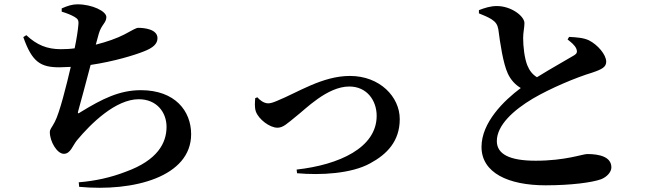

<svg xmlns="http://www.w3.org/2000/svg" viewBox="-20 -818 3040 890"><path d="M256 -506 308 -508C288 -422 256 -294 234 -253C219 -224 211 -220 211 -205C211 -163 244 -105 276 -105C307 -105 317 -144 337 -168C401 -245 516 -358 623 -358C707 -358 752 -297 752 -230C752 -155 710 -75 563 -22C494 5 420 21 345 27L347 48C601 72 866 1 866 -196C866 -303 792 -400 633 -400C534 -400 454 -360 353 -298C341 -289 339 -292 343 -305C353 -342 380 -439 400 -517C508 -533 602 -562 645 -579C690 -596 710 -615 710 -641C710 -683 648 -689 621 -689C611 -689 595 -679 556 -658C523 -641 476 -624 424 -611L438 -662C450 -704 473 -712 473 -739C473 -766 407 -798 339 -798C315 -798 293 -791 266 -779V-764C292 -756 309 -749 325 -740C341 -730 346 -725 343 -700C341 -676 335 -637 326 -594C305 -591 283 -590 262 -590C199 -590 151 -609 102 -655L88 -646C129 -529 169 -506 256 -506Z M1355 -32 1357 -15C1467 -5 1610 -13 1696 -61C1772 -102 1833 -162 1833 -266C1833 -369 1741 -466 1602 -466C1474 -466 1360 -389 1263 -350C1244 -342 1233 -339 1223 -339C1202 -339 1182 -356 1173 -367L1163 -363C1162 -345 1159 -322 1166 -301C1179 -265 1230 -226 1266 -226C1292 -226 1310 -244 1353 -279C1394 -310 1496 -417 1599 -417C1681 -417 1726 -352 1726 -281C1726 -133 1552 -54 1355 -32Z M2509 41C2627 41 2724 28 2766 13C2794 2 2814 -21 2814 -42C2814 -90 2761 -104 2702 -104C2681 -104 2601 -73 2463 -73C2341 -73 2283 -104 2283 -164C2283 -238 2361 -308 2450 -361C2532 -409 2648 -458 2724 -481C2772 -497 2790 -508 2790 -532C2790 -565 2750 -611 2710 -631C2685 -643 2653 -645 2618 -647L2611 -635C2626 -623 2645 -609 2652 -591C2657 -578 2654 -569 2642 -562C2618 -547 2538 -503 2469 -460C2448 -473 2434 -491 2424 -516C2411 -549 2405 -603 2405 -642C2405 -668 2411 -690 2411 -711C2411 -743 2350 -790 2283 -790C2253 -790 2226 -781 2200 -771V-756C2220 -748 2242 -739 2258 -729C2278 -716 2286 -704 2290 -682C2298 -620 2312 -524 2334 -477C2347 -449 2367 -426 2394 -410C2315 -351 2212 -250 2212 -137C2212 -17 2336 41 2509 41Z"/></svg>

Font: Source Han Serif CN
Style: Bold
Weight: 700
Designer: Ryoko NISHIZUKA 西塚涼子 (kana & ideographs); Frank Grießhammer (Latin, Greek & Cyrillic); Wenlong ZHANG 张文龙 (bopomofo); San
Foundry: Adobe
Version: Version 2.003;hotconv 1.1.1;makeotfexe 2.6.0